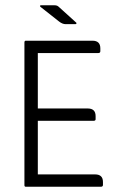

<svg xmlns="http://www.w3.org/2000/svg" viewBox="-20 -711 444 731"><path d="M134 -685Q132 -687 132.5 -689Q133 -691 136 -691H186Q194 -691 198 -689Q202 -687 207 -682L270 -625Q272 -624 271 -621.5Q270 -619 267 -619H230Q218 -619 205 -629ZM124 -47H342Q372 -47 372 -18V-7Q372 0 364 0H78Q73 0 73 -6V-549Q73 -556 78 -556H332Q362 -556 362 -527V-516Q362 -509 354 -509H124V-298H314Q344 -298 344 -269V-257Q344 -251 336 -251H124Z"/></svg>

Font: Zain Light
Style: Regular
Weight: 300
Designer: Zain,Boutros
Foundry: Mobile Telecommunications Company (Zain), 2024
Version: Version 1.51; ttfautohint (v1.8.4)